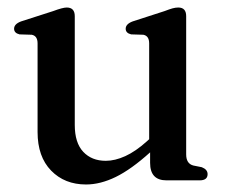

<svg xmlns="http://www.w3.org/2000/svg" viewBox="-20 -480 598 511"><path d="M80 -128.5V-364.5Q80 -384.5 64.5 -387.5L32 -388.5Q17.5 -392 17.5 -403.5Q17.5 -416 36 -423L121.5 -450.5Q147 -460 157.5 -460Q179 -460 179 -437V-147.5Q179 -100 201.5 -76Q224 -52 261.5 -52Q286 -52 313.5 -64.5Q341 -77 371 -104L377 -109.5V-364.5Q377 -384.5 361.5 -387.5L329 -388.5Q314.5 -392 314.5 -403.5Q314.5 -416 333 -423L418 -450.5Q431 -455.5 439.2 -457.8Q447.5 -460 454.5 -460Q475.5 -460 475.5 -437V-69Q475.5 -44.5 494.5 -39.5L517 -35Q532.5 -29 532.5 -16.5Q532.5 0 511.5 0H423Q379.5 0 379.5 -46.5V-74.5Q329 -29 288 -9Q247 11 209 11Q152 11 116 -26Q80 -63 80 -128.5Z"/></svg>

Font: Fraunces 72pt Soft
Style: Regular
Weight: 400
Version: Version 1.000;[b76b70a41]